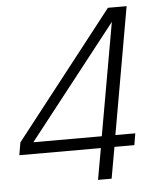

<svg xmlns="http://www.w3.org/2000/svg" viewBox="-51 -744 642 788"><g transform="rotate(-5 270.0 -350.0)"><path d="M344 -129H8L17 -181L423 -700H500L408 -177H490L482 -129H400L377 0H321ZM352 -177 434 -641 70 -177Z"/></g></svg>

Font: Sarabun ExtraLight
Style: Italic
Weight: 275
Italic angle: -10°
Designer: Suppakit Chalermlarp | Katatrad Co.,Ltd.
Foundry: Cadson Demak Co.,Ltd.
Version: Version 1.000; ttfautohint (v1.6)